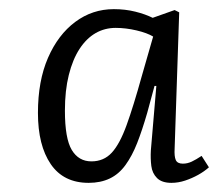

<svg xmlns="http://www.w3.org/2000/svg" viewBox="-20 -762 477 420"><path d="M362 -437Q361 -420 364.5 -412Q368 -404 380 -404Q390 -404 399.5 -408.5Q409 -413 421 -421L437 -396Q427 -387 413.5 -379.5Q400 -372 385 -367Q370 -362 355 -362Q334 -362 323.5 -372.5Q313 -383 311 -399Q309 -415 310 -433L322 -574H318L302 -515Q291 -477 280 -449Q269 -421 254.5 -401Q240 -381 220 -371.5Q200 -362 174 -362Q119 -362 91 -403Q63 -444 63 -515Q63 -585 85 -635.5Q107 -686 144.5 -714Q182 -742 229 -742Q254 -742 276 -736.5Q298 -731 314 -723L362 -740L372 -735ZM180 -409Q207 -409 224.5 -428Q242 -447 257 -488.5Q272 -530 290 -595L315 -682Q302 -690 278.5 -695.5Q255 -701 233 -701Q209 -701 189 -689.5Q169 -678 154 -655Q139 -632 130.5 -598Q122 -564 122 -520Q122 -459 137 -434Q152 -409 180 -409Z"/></svg>

Font: Literata 18pt Light
Style: Italic
Weight: 300
Italic angle: -2°
Designer: Latin by Veronika Burian and Jose Scaglione. Greek by Irene Vlachou. Cyrillic by Vera Evstafieva
Foundry: TypeTogether
Version: Version 3.103;gftools[0.9.29]